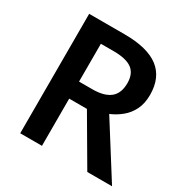

<svg xmlns="http://www.w3.org/2000/svg" viewBox="-163 -854 968 994"><g transform="rotate(30 321.5 -357.0)"><path d="M300 -714Q438 -714 505 -662.5Q572 -611 572 -508Q572 -456 553.5 -419Q535 -382 504.5 -357Q474 -332 438 -317L638 0H490L325 -282H219V0H89V-714ZM296 -610H219V-384H299Q369 -384 404.5 -412.5Q440 -441 440 -502Q440 -558 405.5 -584Q371 -610 296 -610Z"/></g></svg>

Font: Noto Sans Cherokee SemiBold
Style: Regular
Weight: 600
Designer: Monotype Design Team
Foundry: Monotype Imaging Inc.
Version: Version 2.001; ttfautohint (v1.8.4.7-5d5b)